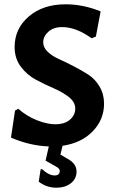

<svg xmlns="http://www.w3.org/2000/svg" viewBox="-20 -672 538 893"><path d="M285 -652Q367 -652 448 -619L426 -502L406 -494Q334 -546 269 -546Q229 -546 205 -524.5Q181 -503 181 -475Q181 -451 202 -431Q223 -411 254.5 -397Q286 -383 322.5 -364Q359 -345 390.5 -325Q422 -305 443 -269.5Q464 -234 464 -190Q464 -116 411.5 -61.5Q359 -7 271 6L261 47L295 67Q336 89 336 126Q336 159 310 180Q284 201 241 201Q197 201 160 173L169 116L175 114Q207 144 234 144Q258 144 258 123Q258 112 241 103L192 75L207 9Q119 6 31 -32L50 -158L65 -166Q105 -131 152.5 -112.5Q200 -94 237 -94Q281 -94 305.5 -115.5Q330 -137 330 -167Q330 -197 301 -220Q272 -243 230.5 -261Q189 -279 147.5 -301Q106 -323 77 -361.5Q48 -400 48 -453Q48 -539 114 -595.5Q180 -652 285 -652Z"/></svg>

Font: Alegreya Sans SC
Style: Bold
Weight: 700
Designer: Juan Pablo del Peral
Foundry: Huerta Tipografica
Version: Version 2.007